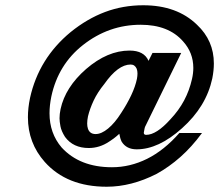

<svg xmlns="http://www.w3.org/2000/svg" viewBox="-20 -691 832 729"><path d="M747 -186Q708 -133 665 -95Q622 -57 575 -31Q479 18 385 18Q234 18 150 -76Q86 -148 86 -246Q86 -281 94 -319Q127 -469 248 -569Q311 -620 379 -645.5Q447 -671 524 -671Q652 -671 728 -597Q792 -537 792 -450Q792 -423 786 -393Q763 -286 671 -204Q582 -124 499 -124Q460 -124 442 -153Q436 -165 433 -183Q421 -172 411.5 -165Q402 -158 394 -153Q358 -129 317 -129Q258 -129 227 -171Q213 -193 209.5 -211.5Q206 -230 206 -242Q206 -258 210 -277Q228 -360 307 -429Q388 -499 472 -499Q527 -499 544 -460L559 -490H668L533 -214Q530 -209 529 -203.5Q528 -198 527 -193Q526 -190 526 -187Q526 -179 535 -179Q574 -179 627 -238Q659 -272 679 -309.5Q699 -347 709 -391Q714 -413 714 -433Q714 -491 675 -534Q620 -597 514 -597Q393 -597 295 -520Q201 -446 175 -325Q168 -291 168 -261Q168 -185 214 -131Q283 -56 405 -56Q474 -56 538.5 -88Q603 -120 661 -186ZM500 -392Q502 -403 502 -412Q502 -422 499 -430Q492 -446 476 -446Q428 -446 376 -372Q350 -340 335.5 -309Q321 -278 314 -249Q311 -234 311 -222Q311 -211 314 -202Q321 -182 343 -182Q365 -182 390.5 -203Q416 -224 440 -262Q463 -297 478.5 -330Q494 -363 500 -392Z"/></svg>

Font: New Athena Unicode
Style: Bold Italic
Weight: 700
Designer: J. Rusten 1997; rev. by R. Hancock 2001, 2002, rev. by D. Mastronarde 2002-2021
Foundry: Society for Classical Studies (formerly American Philological Association)
Version: Version 5.008